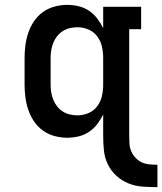

<svg xmlns="http://www.w3.org/2000/svg" viewBox="-20 -558 667 789"><path d="M627 211Q597 211 567 209Q537 207 509 196Q481 185 458.5 164.5Q436 144 423 117Q410 90 407 60Q404 30 404 0V-88Q394 -67 379.5 -48Q365 -29 345.5 -16Q326 -3 303 2.5Q280 8 256 8Q230 8 204 1Q178 -6 156.5 -21.5Q135 -37 120 -59Q105 -81 96.5 -106Q88 -131 84.5 -157.5Q81 -184 81 -210V-320Q81 -346 84.5 -372.5Q88 -399 96.5 -424Q105 -449 120 -471Q135 -493 156.5 -508.5Q178 -524 204 -531Q230 -538 256 -538Q280 -538 303 -532.5Q326 -527 345.5 -514Q365 -501 379.5 -482Q394 -463 404 -442V-530H560V-438H511V0Q511 16 512 32.5Q513 49 519.5 64Q526 79 537.5 91Q549 103 563.5 109.5Q578 116 594.5 117.5Q611 119 627 119ZM299 -84Q322 -84 344 -93.5Q366 -103 380 -122Q394 -141 399 -164Q404 -187 404 -210V-320Q404 -343 399 -366Q394 -389 380 -408Q366 -427 344 -436.5Q322 -446 299 -446Q283 -446 267.5 -442.5Q252 -439 238.5 -430.5Q225 -422 215 -409.5Q205 -397 199 -382Q193 -367 190.5 -351.5Q188 -336 188 -320V-210Q188 -194 190.5 -178.5Q193 -163 199 -148Q205 -133 215 -120.5Q225 -108 238.5 -99.5Q252 -91 267.5 -87.5Q283 -84 299 -84Z"/></svg>

Font: Iosevka Curly Slab SmBdEx
Style: Regular
Weight: 600
Width: 7
Monospace: yes
Designer: Belleve Invis
Foundry: Belleve Invis
Version: Version 11.1.0; ttfautohint (v1.8.3)